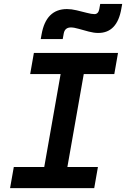

<svg xmlns="http://www.w3.org/2000/svg" viewBox="-20 -965 647 985"><path d="M31.7 0 50.8 -108.4H207L291 -585H134.8L153.8 -693.4H585.4L566.4 -585H409.7L325.7 -108.4H482.4L463.4 0ZM189 -764.6 193.4 -789.1Q216.3 -918.5 323.7 -918.5Q346.2 -918.5 373.3 -912.1Q400.4 -905.8 425 -899.2Q449.7 -892.6 464.4 -892.6Q484.4 -892.6 489.3 -918L494.1 -944.8H606.9L602.5 -920.4Q581.1 -795.9 483.9 -795.9Q461.9 -795.9 435.1 -803Q408.2 -810.1 383.8 -817.1Q359.4 -824.2 343.8 -824.2Q313 -824.2 307.1 -793.9L301.8 -764.6Z"/></svg>

Font: Cascadia Mono NF SemiBold
Style: Italic
Weight: 600
Italic angle: -10°
Monospace: yes
Designer: Aaron Bell
Foundry: Saja Typeworks
Version: Version 2404.023; ttfautohint (v1.8.4)